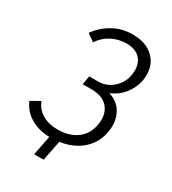

<svg xmlns="http://www.w3.org/2000/svg" viewBox="-204 -827 961 1071"><g transform="rotate(30 276.5 -292.0)"><path d="M507.8 -528.8Q499 -476.6 465.3 -433.6Q431.6 -390.6 380.9 -370.1Q439.9 -352.5 467.3 -303Q494.6 -253.4 484.9 -186Q472.7 -107.9 417.2 -57.9Q361.8 -7.8 274.9 4.9L249 134.8H188L212.9 8.8Q143.1 7.3 91.1 -23.9Q39.1 -55.2 16.1 -109.9L75.2 -143.1Q92.8 -97.2 133.5 -73.5Q174.3 -49.8 231 -49.8Q307.6 -49.8 356.4 -87.2Q405.3 -124.5 415 -191.9Q425.3 -257.8 390.6 -298.3Q356 -338.9 285.2 -338.9H227.1L236.8 -395H293.9Q348.6 -395 389.6 -431.9Q430.7 -468.8 439 -523.9Q448.2 -585 418.5 -621.6Q388.7 -658.2 326.2 -658.2Q275.9 -658.2 231.4 -635Q187 -611.8 160.2 -569.8L112.8 -604Q152.3 -658.2 208.3 -688.7Q264.2 -719.2 331.1 -719.2Q422.9 -719.2 471.7 -666.7Q520.5 -614.3 507.8 -528.8Z"/></g></svg>

Font: Rawline
Style: Italic
Weight: 400
Italic angle: -12°
Designer: Matt McInerney, Pablo Impallari, Rodrigo Fuenzalida
Foundry: Matt McInerney, Pablo Impallari, Rodrigo Fuenzalida
Version: Version 4.020;PS 004.020;hotconv 1.0.88;makeotf.lib2.5.64775